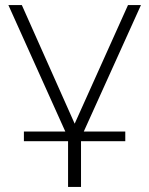

<svg xmlns="http://www.w3.org/2000/svg" viewBox="-20 -542 587 756"><path d="M299 0 535 -522H484L274 -55L66 -522H13L248 0V194H299ZM74.1 -24V14H473.3V-24Z"/></svg>

Font: Montserrat Custom ExtraLight
Style: Regular
Weight: 300
Designer: Julieta Ulanovsky
Foundry: Julieta Ulanovsky
Version: Version 7.200